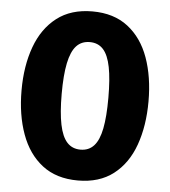

<svg xmlns="http://www.w3.org/2000/svg" viewBox="-52 -751 718 810"><g transform="rotate(5 307.5 -346.0)"><path d="M307.2 11.8Q216.3 11.8 156.5 -34.3Q96.7 -80.5 67.3 -161.7Q37.8 -242.8 37.8 -346.6Q37.8 -450.3 67.3 -531.1Q96.7 -611.8 156.5 -658Q216.3 -704.2 307.2 -704.2Q398 -704.2 457.7 -658Q517.5 -611.8 546.5 -531.1Q575.5 -450.3 575.5 -346.6Q575.5 -242.8 546.5 -161.7Q517.5 -80.5 457.7 -34.3Q398 11.8 307.2 11.8ZM307.1 -118.8Q342.2 -118.8 363.9 -142.6Q385.7 -166.3 395.6 -216.6Q405.5 -266.8 405.5 -346.6Q405.5 -426.3 395.6 -476.6Q385.7 -526.8 364.1 -550.6Q342.5 -574.3 307.3 -574.3Q272.2 -574.3 250.3 -550.6Q228.5 -526.8 218.2 -476.6Q207.8 -426.3 207.8 -346.6Q207.8 -266.8 218.2 -216.6Q228.5 -166.3 250.3 -142.6Q272.1 -118.8 307.1 -118.8Z"/></g></svg>

Font: Murecho Thin
Style: Regular
Weight: 100
Designer: Neil Summerour
Foundry: Positype
Version: Version 1.010